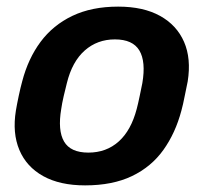

<svg xmlns="http://www.w3.org/2000/svg" viewBox="-20 -550 631 580"><path d="M237 10Q161 10 110.5 -18Q60 -46 38.5 -97Q17 -148 28 -216Q31 -234 36.5 -260Q42 -286 47 -304Q65 -373 102.5 -423.5Q140 -474 198.5 -502Q257 -530 337 -530Q413 -530 463.5 -502Q514 -474 536 -423.5Q558 -373 547 -304Q543 -286 538 -260Q533 -234 528 -216Q510 -148 473.5 -97Q437 -46 378.5 -18Q320 10 237 10ZM247 -89Q301 -89 338.5 -122.5Q376 -156 393 -221Q397 -236 402 -260Q407 -284 410 -299Q421 -364 401 -397.5Q381 -431 327 -431Q274 -431 236 -397.5Q198 -364 182 -299Q178 -284 172.5 -260Q167 -236 165 -221Q154 -156 173.5 -122.5Q193 -89 247 -89Z"/></svg>

Font: Rubik Light Medium
Style: Italic
Weight: 500
Italic angle: -12°
Version: Version 2.104